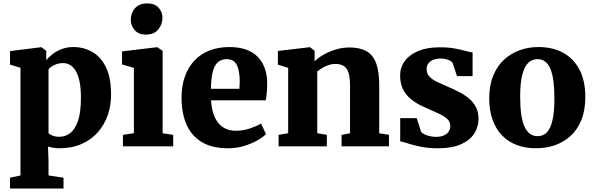

<svg xmlns="http://www.w3.org/2000/svg" viewBox="-20 -840 3406 1102"><path d="M37.5 242V180L97.5 167V-451L37.5 -469V-547L216.5 -569H218.5L245.5 -548V-494Q259 -512 281.8 -529.5Q304.5 -547 334.8 -558.5Q365 -570 400.5 -570Q460 -570 509.2 -542.2Q558.5 -514.5 588 -454.2Q617.5 -394 617.5 -296Q617.5 -235.5 598.8 -180.2Q580 -125 542.2 -81.8Q504.5 -38.5 448.8 -13.8Q393 11 318.5 11Q301.5 11 283.5 7.8Q265.5 4.5 255.5 1L258.5 82V167L344.5 180V242ZM321.5 -55Q355 -55 383 -76.2Q411 -97.5 427.8 -146.5Q444.5 -195.5 444.5 -279Q444.5 -332 437 -369.8Q429.5 -407.5 415.5 -431.5Q401.5 -455.5 382.8 -466.8Q364 -478 341.5 -478Q323 -478 306.8 -472.8Q290.5 -467.5 278 -459.2Q265.5 -451 258.5 -442V-76Q265.5 -68 282.2 -61.5Q299 -55 321.5 -55Z M685.5 0V-66L748.5 -75.5V-450.5L680.5 -470V-545L881 -569H883L913.5 -548V-75L974 -66V0ZM816.5 -641.5Q774.5 -641.5 752.5 -667.8Q730.5 -694 730.5 -725Q730.5 -764.5 754.5 -792.5Q778.5 -820.5 825.5 -820.5H826.5Q868.5 -820.5 890.5 -795.5Q912.5 -770.5 912.5 -739.5Q912.5 -700 888.5 -670.8Q864.5 -641.5 817.5 -641.5Z M1290.5 11Q1195 11 1135.8 -26Q1076.5 -63 1049.2 -128.2Q1022 -193.5 1022 -278Q1022 -347.5 1041.5 -401.8Q1061 -456 1097 -493.5Q1133 -531 1183.5 -550.5Q1234 -570 1296 -570Q1402 -570 1456.8 -516.2Q1511.5 -462.5 1513.5 -367Q1513.5 -333 1511.2 -308Q1509 -283 1505 -264H1191.5Q1194 -221.5 1204.5 -189Q1215 -156.5 1233 -134.2Q1251 -112 1276.5 -100.8Q1302 -89.5 1335.5 -89.5Q1375.5 -89.5 1415.8 -103.2Q1456 -117 1478.5 -131L1506.5 -70.5Q1491.5 -54 1458.5 -35Q1425.5 -16 1381.8 -2.5Q1338 11 1290.5 11ZM1190.5 -330.5H1354Q1354.5 -341 1355.2 -351.2Q1356 -361.5 1356 -372Q1356 -431 1339.8 -465.8Q1323.5 -500.5 1281 -500.5Q1262 -500.5 1246 -493.2Q1230 -486 1217.8 -467.8Q1205.5 -449.5 1198.5 -416.2Q1191.5 -383 1190.5 -330.5Z M1634 -75.5V-450.5L1575 -469V-547.5L1756.5 -569H1759.5L1786 -548V-511.5L1785 -488Q1806 -508 1837.2 -526Q1868.5 -544 1906.5 -555.8Q1944.5 -567.5 1986.5 -567.5Q2045.5 -567.5 2083 -546.5Q2120.5 -525.5 2138.5 -478.2Q2156.5 -431 2156.5 -352.5V-75L2212.5 -66.5V0H1940.5V-66L1989 -75V-348Q1989 -394.5 1980.5 -421.8Q1972 -449 1953.5 -461Q1935 -473 1905 -473Q1883.5 -473 1864 -466Q1844.5 -459 1828.5 -449Q1812.5 -439 1801 -430V-75.5L1856 -66V0H1579V-66Z M2494 11Q2441 11 2398.8 2.8Q2356.5 -5.5 2326 -15.2Q2295.5 -25 2277 -29V-162H2371.5L2397 -83.5Q2401.5 -76.5 2414.8 -69.8Q2428 -63 2445.8 -58.8Q2463.5 -54.5 2481 -54.5Q2509.5 -54.5 2528 -62.8Q2546.5 -71 2555.5 -85.2Q2564.5 -99.5 2564.5 -117Q2564.5 -143.5 2543.2 -160.8Q2522 -178 2486.5 -193.5Q2451 -209 2407 -229Q2366 -248 2336.8 -272.5Q2307.5 -297 2292 -330.2Q2276.5 -363.5 2276.5 -407.5Q2276.5 -453.5 2303.2 -489.8Q2330 -526 2380.5 -547.2Q2431 -568.5 2501.5 -568.5Q2553.5 -568.5 2589.8 -561.8Q2626 -555 2650.8 -548Q2675.5 -541 2692.5 -539V-403H2603L2577.5 -479.5Q2574 -485.5 2564.5 -491Q2555 -496.5 2541.2 -500.2Q2527.5 -504 2510 -504Q2485 -504 2466.5 -496.5Q2448 -489 2438.2 -475.5Q2428.5 -462 2428.5 -443.5Q2428.5 -416.5 2446.2 -398.8Q2464 -381 2493 -367.8Q2522 -354.5 2554.5 -340.5Q2586 -327 2616.8 -311Q2647.5 -295 2672.2 -274.2Q2697 -253.5 2711.8 -225Q2726.5 -196.5 2726.5 -157.5Q2726.5 -112 2702.2 -73.8Q2678 -35.5 2626.5 -12.2Q2575 11 2494 11Z M2788 -275Q2788 -350 2810.8 -405.5Q2833.5 -461 2873 -497.5Q2912.5 -534 2963.2 -552Q3014 -570 3070.5 -570Q3153.5 -570 3213.8 -536.2Q3274 -502.5 3306.8 -438.8Q3339.5 -375 3339.5 -284Q3339.5 -207 3316.8 -151.2Q3294 -95.5 3254.5 -59.5Q3215 -23.5 3164 -6.2Q3113 11 3056.5 11Q2994.5 11 2945 -8Q2895.5 -27 2860.5 -63.8Q2825.5 -100.5 2806.8 -153.8Q2788 -207 2788 -275ZM3066.5 -58.5Q3098.5 -58.5 3119.5 -81Q3140.5 -103.5 3151.2 -150.8Q3162 -198 3162 -272Q3162 -328.5 3156.8 -371.2Q3151.5 -414 3140 -442.8Q3128.5 -471.5 3109.8 -486Q3091 -500.5 3064 -500.5Q3032.5 -500.5 3010.5 -478Q2988.5 -455.5 2977 -408.5Q2965.5 -361.5 2965.5 -287Q2965.5 -230 2971.2 -187.2Q2977 -144.5 2989.2 -116Q3001.5 -87.5 3020.5 -73Q3039.5 -58.5 3066.5 -58.5Z"/></svg>

Font: Merriweather Light 18pt Black
Style: Regular
Weight: 900
Version: Version 2.100